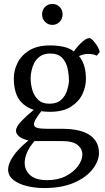

<svg xmlns="http://www.w3.org/2000/svg" viewBox="-20 -689 530 972"><path d="M354 -429Q360 -438 373.5 -454Q387 -470 403.5 -483Q420 -496 434 -496Q439 -496 449.5 -485.5Q460 -475 470.5 -459Q481 -443 485 -426L470 -407Q463 -411 451.5 -413.5Q440 -416 426 -416Q416 -416 404 -413.5Q392 -411 380 -405Q397 -385 406 -356.5Q415 -328 415 -288Q415 -249 396.5 -211Q378 -173 338 -148Q298 -123 233 -123Q210 -123 189 -126Q172 -104 162 -87.5Q152 -71 152 -60Q152 -47 167.5 -42Q183 -37 217 -37H292Q388 -37 434.5 -5Q481 27 481 85Q481 126 449 167.5Q417 209 355 236Q293 263 203 263Q158 263 116.5 253Q75 243 48 222Q21 201 21 169Q21 141 46 103Q71 65 124 22Q93 15 77 2Q61 -11 61 -27Q61 -47 87.5 -75Q114 -103 151 -133Q103 -148 76.5 -186Q50 -224 50 -294Q50 -333 69 -371Q88 -409 128.5 -434Q169 -459 233 -459Q269 -459 300 -452.5Q331 -446 354 -429ZM329 -278Q329 -311 322 -343Q315 -375 294.5 -396.5Q274 -418 234 -418Q203 -418 183 -404Q163 -390 153 -369.5Q143 -349 139 -328.5Q135 -308 135 -294Q135 -264 143.5 -234Q152 -204 173 -184Q194 -164 230 -164Q269 -164 290 -184Q311 -204 319.5 -231Q328 -258 329 -278ZM105 136Q105 173 133 198Q161 223 219 223Q273 223 313 202.5Q353 182 375 151.5Q397 121 397 93Q397 65 373 45Q349 25 290 25H155Q130 53 117.5 81.5Q105 110 105 136ZM245 -563Q223 -563 208 -578.5Q193 -594 193 -617Q193 -639 208 -654Q223 -669 245 -669Q267 -669 282 -654Q297 -639 297 -617Q297 -594 282 -578.5Q267 -563 245 -563Z"/></svg>

Font: Average
Style: Regular
Weight: 400
Designer: Eduardo Tunni
Foundry: Eduardo Rodriguez Tunni
Version: Version 1.003; ttfautohint (v1.8.4.7-5d5b)